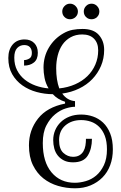

<svg xmlns="http://www.w3.org/2000/svg" viewBox="-20 -996 654 1036"><path d="M57.1 -685.1Q57.1 -646 72.5 -616.5Q87.9 -586.9 113.5 -566.4Q139.2 -545.9 172.6 -533.9Q206.1 -522 242.2 -519Q226.1 -545.9 220.5 -575.4Q214.8 -605 214.8 -630.9Q214.8 -690.9 243.9 -739.5Q272.9 -788.1 321.8 -815.9Q346.2 -830.1 371.6 -835Q397 -839.8 425.8 -839.8Q484.9 -839.8 513.4 -807.4Q542 -774.9 542 -727.1Q542 -680.2 524.9 -640.1Q507.8 -600.1 478 -569.1Q448.2 -538.1 406.7 -518.1Q365.2 -498 315.9 -491.2Q341.8 -454.1 384.8 -450.2V-419.9Q363.8 -419.9 334.5 -410.9Q305.2 -401.9 277.6 -379.4Q250 -356.9 230.5 -319.6Q210.9 -282.2 210.9 -224.1Q210.9 -122.1 258.1 -65.9Q305.2 -9.8 383.8 -9.8Q412.1 -9.8 443.1 -18.8Q474.1 -27.8 499 -48.8Q523.9 -69.8 540.5 -104.5Q557.1 -139.2 557.1 -189.9Q557.1 -232.9 545.7 -262.9Q534.2 -293 514.6 -312Q495.1 -331.1 470 -339.6Q444.8 -348.1 418 -348.1Q366.2 -348.1 332.5 -319.1Q298.8 -290 298.8 -240.2Q298.8 -191.9 322 -170.9Q345.2 -149.9 374 -149.9Q395 -149.9 408.4 -158Q421.9 -166 429.9 -179.4Q438 -192.9 440.9 -210.4Q443.8 -228 443.8 -247.1H476.1Q476.1 -192.9 453.6 -156.5Q431.2 -120.1 374 -120.1Q345.2 -120.1 325.2 -130.1Q305.2 -140.1 292 -156.5Q278.8 -172.9 272.9 -194.8Q267.1 -216.8 267.1 -240.2Q267.1 -268.1 277.6 -293Q288.1 -317.9 307.6 -336.9Q327.1 -356 355 -366.9Q382.8 -377.9 418 -377.9Q451.2 -377.9 481.7 -367.4Q512.2 -356.9 536.1 -334.5Q560.1 -312 574.5 -276.1Q588.9 -240.2 588.9 -189.9Q588.9 -143.1 574.5 -104.5Q560.1 -65.9 533 -38.6Q505.9 -11.2 468.5 4.4Q431.2 20 384.8 20Q337.9 20 293.5 7.1Q249 -5.9 214.1 -33.4Q179.2 -61 157.7 -105Q136.2 -148.9 136.2 -211.9Q136.2 -293.9 185.1 -356Q233.9 -418 331.1 -437V-446.8Q290 -460 265.1 -487.8Q221.2 -487.8 178 -499.5Q134.8 -511.2 100.8 -535.2Q66.9 -559.1 45.9 -595.5Q24.9 -631.8 24.9 -683.1Q24.9 -728 48.3 -755.6Q71.8 -783.2 112.8 -783.2Q145 -783.2 164.6 -763.7Q184.1 -744.1 184.1 -710.9Q184.1 -675.8 163.1 -658.9Q142.1 -642.1 109.9 -642.1V-671.9Q124 -671.9 137.9 -679.9Q151.9 -688 151.9 -710Q151.9 -730 141.4 -741.5Q130.9 -752.9 110.8 -752.9Q87.9 -752.9 72.5 -736.6Q57.1 -720.2 57.1 -685.1ZM423.8 -810.1Q388.2 -810.1 361.1 -794.9Q334 -779.8 316.9 -754.9Q299.8 -730 291.5 -697Q283.2 -664.1 283.2 -627.9Q283.2 -564 299.8 -519Q346.2 -523.9 385 -541Q423.8 -558.1 451.4 -585Q479 -611.8 494.4 -647.5Q509.8 -683.1 509.8 -724.1Q509.8 -764.2 487.3 -787.1Q464.8 -810.1 423.8 -810.1ZM357.9 -976.1Q375 -976.1 387.7 -963.4Q400.4 -950.7 400.4 -934.1Q400.4 -916 387.7 -904.1Q375 -892.1 357.9 -892.1Q340.3 -892.1 328.1 -904.1Q315.9 -916 315.9 -934.1Q315.9 -950.7 328.1 -963.4Q340.3 -976.1 357.9 -976.1ZM474.1 -976.1Q491.2 -976.1 503.7 -963.4Q516.1 -950.7 516.1 -934.1Q516.1 -916 503.7 -904.1Q491.2 -892.1 474.1 -892.1Q456.1 -892.1 444.1 -904.1Q432.1 -916 432.1 -934.1Q432.1 -950.7 444.1 -963.4Q456.1 -976.1 474.1 -976.1Z"/></svg>

Font: Sevillana
Style: Regular
Weight: 400
Designer: Olga Umpeleva
Foundry: Brownfox
Version: Version 1.001